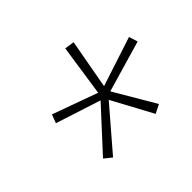

<svg xmlns="http://www.w3.org/2000/svg" viewBox="-104 -932 784 784"><g transform="rotate(-45 288.0 -539.5)"><path d="M160 -313 314 -492 409 -316 447 -335 343 -512 566 -577 554 -615 340 -545 379 -760 337 -766 304 -543 108 -614 94 -577 289 -514 128 -339Z"/></g></svg>

Font: Iosevka Sparkle Extralight
Style: Italic
Weight: 200
Italic angle: -9°
Designer: Belleve Invis
Foundry: Belleve Invis
Version: Version 4.5.0; ttfautohint (v1.8.3)